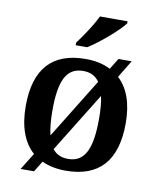

<svg xmlns="http://www.w3.org/2000/svg" viewBox="-89 -835 776 944"><g transform="rotate(10 299.5 -363.0)"><path d="M240 -606H297C356 -642 446 -721 471 -756V-766H333C312 -721 269 -657 240 -619ZM79 40H146L179 -14C213 2 253 10 298 10C463 10 549 -82 549 -270C549 -371 522 -443 472 -489L525 -576H459L425 -521C391 -539 349 -548 301 -548C136 -548 50 -457 50 -270C50 -165 79 -90 131 -44ZM195 -148C187 -180 183 -221 183 -270C183 -415 213 -488 299 -488C335 -488 361 -475 380 -448ZM300 -49C266 -49 241 -60 222 -84L406 -382C413 -351 416 -314 416 -270C416 -125 386 -49 300 -49Z"/></g></svg>

Font: Noto Serif Semi
Style: Regular
Weight: 600
Designer: Monotype Design Team
Foundry: Monotype Imaging Inc.
Version: Version 1.002